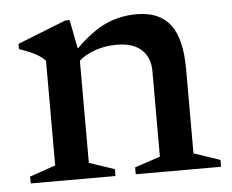

<svg xmlns="http://www.w3.org/2000/svg" viewBox="-40 -484 638 529"><g transform="rotate(-5 279.5 -219.5)"><path d="M315 -19 385.5 -42.5V-279Q385.5 -317 362 -338.5Q338.5 -360 293.5 -360Q261 -360 233 -350Q205 -340 189 -325V-42.5L259 -19V0H24.5V-19L96 -43.5V-333Q86.5 -343.5 71 -352.2Q55.5 -361 24.5 -371.5V-386L158.5 -439H170.5L186 -359Q232.5 -404.5 271.5 -421.8Q310.5 -439 356 -439Q418.5 -439 448.5 -399.8Q478.5 -360.5 478.5 -276.5V-43.5L551 -19V0H315Z"/></g></svg>

Font: Newsreader Text Medium
Style: Regular
Weight: 500
Designer: Hugues Gentile
Foundry: Production Type
Version: Version 1.002